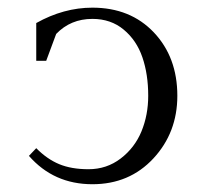

<svg xmlns="http://www.w3.org/2000/svg" viewBox="-20 -472 519 499"><path d="M55.2 -66.9 74.2 -86.9Q102.1 -58.6 133.8 -45.4Q165.5 -32.2 210 -32.2Q257.3 -32.2 293.7 -60.1Q330.1 -87.9 347.7 -130.6Q365.2 -173.3 365.2 -223.1Q365.2 -278.8 350.1 -323Q335 -367.2 301.5 -395Q268.1 -422.9 220.2 -422.9Q163.6 -422.9 126 -383.8L100.1 -314H74.2V-412.1Q145.5 -452.1 220.2 -452.1Q318.8 -452.1 379.9 -387.7Q440.9 -323.2 440.9 -223.1Q440.9 -127.4 378.7 -60.3Q316.4 6.8 220.2 6.8Q119.6 6.8 55.2 -66.9Z"/></svg>

Font: Dihjauti S
Style: Regular
Weight: 400
Designer: T. Christopher White
Version: Version 3.0.0